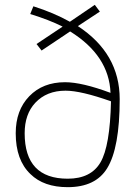

<svg xmlns="http://www.w3.org/2000/svg" viewBox="-20 -765 575 794"><path d="M260 9Q161 9 106 -45Q45 -103 45 -214Q45 -309 101 -367Q157 -425 249 -425Q319 -425 437 -381Q431 -535 270 -635L152 -556L131 -583L239 -655Q183 -683 105 -707L118 -739Q203 -712 269 -675L372 -745L393 -717L302 -657Q475 -544 475 -355Q475 -153 423 -69Q375 9 260 9ZM260 -26Q356 -26 395.5 -93.5Q435 -161 439 -346Q315 -390 251 -390Q173 -390 126 -340Q82 -293 82 -214Q82 -26 260 -26Z"/></svg>

Font: Storia Sans Thin
Style: Regular
Weight: 100
Designer: Accademia di Belle Arti di Urbino and others
Foundry: Accademia di Belle Arti di Urbino and others.
Version: Version 60.001;May 25, 2020;FontCreator 12.0.0.2522 64-bit